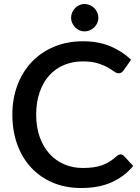

<svg xmlns="http://www.w3.org/2000/svg" viewBox="-20 -935 704 963"><path d="M585 -160.5Q594.5 -160.5 601.5 -153L648 -102.5Q604 -49.5 540 -20.8Q476 8 387 8Q308 8 244.2 -19.2Q180.5 -46.5 135.5 -95.2Q90.5 -144 66.2 -211.5Q42 -279 42 -360Q42 -441 67.8 -508.8Q93.5 -576.5 140.2 -625.2Q187 -674 252.2 -701Q317.5 -728 396 -728Q474 -728 533.8 -702.8Q593.5 -677.5 637.5 -635.5L599 -581Q595 -575.5 589.5 -571.5Q584 -567.5 574.5 -567.5Q564.5 -567.5 551.8 -576.8Q539 -586 519.2 -597.2Q499.5 -608.5 469.8 -617.8Q440 -627 395.5 -627Q344 -627 301 -609Q258 -591 227 -556.5Q196 -522 178.8 -472.5Q161.5 -423 161.5 -360Q161.5 -296.5 179.5 -246.8Q197.5 -197 229 -162.8Q260.5 -128.5 303 -110.5Q345.5 -92.5 394.5 -92.5Q424.5 -92.5 448.2 -95.8Q472 -99 492 -106.2Q512 -113.5 529.8 -124.5Q547.5 -135.5 565 -151.5Q575 -160.5 585 -160.5ZM473.5 -845.5Q473.5 -832 468 -819.8Q462.5 -807.5 452.8 -798Q443 -788.5 430.2 -783Q417.5 -777.5 403.5 -777.5Q390 -777.5 378 -783Q366 -788.5 356.8 -798Q347.5 -807.5 342 -819.8Q336.5 -832 336.5 -845.5Q336.5 -859.5 342 -872.2Q347.5 -885 356.8 -894.5Q366 -904 378 -909.5Q390 -915 403.5 -915Q417.5 -915 430.2 -909.5Q443 -904 452.8 -894.5Q462.5 -885 468 -872.2Q473.5 -859.5 473.5 -845.5Z"/></svg>

Font: LatoLatin Semibold
Style: Regular
Weight: 600
Designer: Lukasz Dziedzic with Adam Twardoch and Botio Nikoltchev
Foundry: tyPoland Lukasz Dziedzic
Version: Version 2.015; 2015-08-06; http://www.latofonts.com/